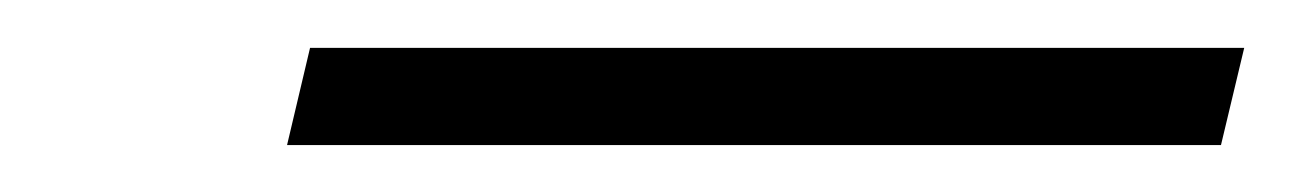

<svg xmlns="http://www.w3.org/2000/svg" viewBox="-20 -821 545 81"><path d="M101.1 -759.8 110.8 -800.8H504.9L495.1 -759.8Z"/></svg>

Font: Open Sans Light
Style: Italic
Weight: 300
Italic angle: -12°
Designer: Monotype Design Team
Foundry: Monotype Imaging Inc.
Version: Version 3.003; ttfautohint (v1.8.4)